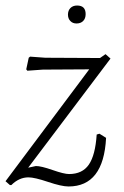

<svg xmlns="http://www.w3.org/2000/svg" viewBox="-29 -665 449 695"><path d="M250 -645Q281 -645 281 -614Q281 -598 272 -589Q263 -580 248 -580Q234 -580 225.5 -589Q217 -598 217 -612Q217 -627 226 -636Q235 -645 250 -645ZM353 -469 371 -453 73 -58 101 -64Q120 -64 161.5 -49.5Q203 -35 221 -35Q269 -35 292.5 -69Q316 -103 321 -178L331 -181L355 -166Q346 10 219 10Q194 10 145 -6.5Q96 -23 74 -23Q40 -23 12 5H7L-9 -9L294 -414L126 -413L70 -409L66 -414L75 -456L80 -460L135 -456L333 -455Z"/></svg>

Font: Alegreya Sans Light
Style: Italic
Weight: 300
Italic angle: -7°
Designer: Juan Pablo del Peral
Foundry: Huerta Tipografica
Version: Version 2.007